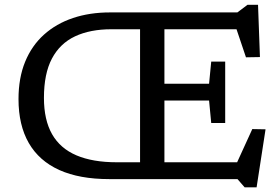

<svg xmlns="http://www.w3.org/2000/svg" viewBox="-20 -750 1174 804"><path d="M923 -492V-363.5V-235H864.5L855.5 -329H609V-399.5H855.5L864.5 -492ZM566.5 -698H668.5V0H566.5ZM437.5 0Q312.5 0 228 -38.2Q143.5 -76.5 100.5 -151.2Q57.5 -226 57.5 -335Q57.5 -423.5 85.2 -491.2Q113 -559 164.2 -605Q215.5 -651 285.5 -674.5Q355.5 -698 440.5 -698H974L1016.5 -730H1060.5L1068.5 -511L1010 -510L959 -661.5L995.5 -627.5H446.5Q357.5 -627.5 294.2 -597.8Q231 -568 197.5 -504.8Q164 -441.5 164 -340Q164 -248 198 -188.2Q232 -128.5 300 -99.5Q368 -70.5 469 -70.5H988.5L957 -35.5L1036.5 -209.5L1092 -208.5L1054.5 34.5H1004.5L974.5 0Z"/></svg>

Font: Newsreader 9pt
Style: Regular
Weight: 400
Designer: Hugues Gentile
Foundry: Production Type
Version: Version 1.003